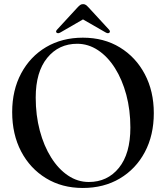

<svg xmlns="http://www.w3.org/2000/svg" viewBox="-20 -896 804 930"><path d="M381.5 -713.5Q483.5 -713.5 560.8 -666.2Q638 -619 681.5 -536.5Q725 -454 725 -348Q725 -241 681.5 -159.2Q638 -77.5 560.5 -31.5Q483 14.5 381 14.5Q280 14.5 202.8 -32.8Q125.5 -80 82.2 -162.8Q39 -245.5 39 -353Q39 -459 82.5 -540.5Q126 -622 203.2 -667.8Q280.5 -713.5 381.5 -713.5ZM611.5 -278Q611.5 -363 591.8 -436.8Q572 -510.5 536.8 -566.2Q501.5 -622 454.5 -653Q407.5 -684 354 -684Q264.5 -684 208.8 -615.8Q153 -547.5 153 -423.5Q153 -337.5 172.8 -263.2Q192.5 -189 227.8 -133Q263 -77 309.5 -45.8Q356 -14.5 410 -14.5Q500.5 -14.5 556 -83Q611.5 -151.5 611.5 -278ZM509 -737Q503 -732.5 491.5 -739L382 -802L273 -739Q261.5 -732.5 255 -737Q247.5 -743 256.5 -752.5L355.5 -860Q362.5 -867.5 368.2 -871.8Q374 -876 382.5 -876Q390.5 -876 396.2 -871.8Q402 -867.5 409 -860L508 -752.5Q516.5 -743 509 -737Z"/></svg>

Font: Fraunces 72pt S000
Style: Regular
Weight: 400
Version: Version 1.000; ttfautohint (v1.8.3)